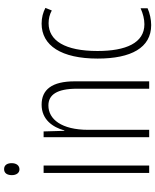

<svg xmlns="http://www.w3.org/2000/svg" viewBox="72 -932 777 962"><g transform="rotate(-90 461.0 -451.5)"><path d="M94 -820C72 -820 64 -802 64 -781C64 -760 74 -743 93 -743C112 -743 124 -758 124 -782C124 -802 116 -820 94 -820ZM112 -622H75V-93H112Z M417 -632C342 -632 304 -576 288 -518H286L283 -622H254V-93H291V-398C291 -532 344 -598 413 -598C466 -598 497 -556 497 -455V-93H534V-466C534 -581 492 -632 417 -632Z M816 -83C843 -83 876 -90 900 -101V-136C873 -124 846 -117 820 -117C726 -117 686 -210 686 -352C686 -515 738 -597 825 -597C848 -597 869 -592 889 -581L902 -613C879 -625 853 -632 823 -632C713 -632 648 -533 648 -351C648 -184 702 -83 816 -83Z"/></g></svg>

Font: Noto Sans Kannada UI ExtraCondensed ExtraLight
Style: Regular
Weight: 200
Width: 2
Designer: Jelle Bosma - Monotype Design Team
Foundry: Monotype Imaging Inc.
Version: Version 2.005